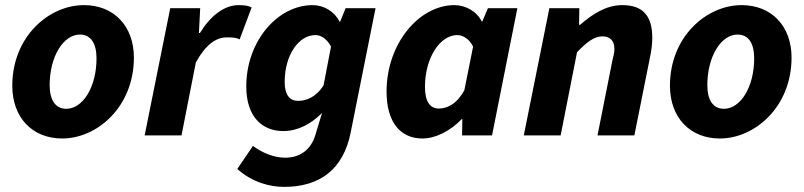

<svg xmlns="http://www.w3.org/2000/svg" viewBox="-20 -529 3142 750"><path d="M223 12C360 12 503 -112 503 -304C503 -427 425 -509 308 -509C171 -509 28 -386 28 -194C28 -70 106 12 223 12ZM239 -104C196 -104 174 -139 174 -196C174 -309 228 -394 292 -394C336 -394 357 -358 357 -301C357 -188 303 -104 239 -104Z M545 0H689L745 -285C783 -354 823 -383 866 -383C882 -383 903 -383 916 -375L963 -500C953 -506 937 -509 911 -509C854 -509 799 -463 761 -400H757L762 -497H645Z M1090 201C1228 201 1321 134 1350 -12L1447 -497H1330L1309 -445H1306C1287 -484 1245 -509 1201 -509C1065 -509 942 -369 942 -191C942 -74 1003 -17 1087 -17C1141 -17 1194 -43 1238 -88L1212 -2C1195 55 1153 87 1094 87C1049 87 1005 68 968 41L907 131C965 183 1033 201 1090 201ZM1144 -135C1112 -135 1092 -158 1092 -209C1092 -314 1147 -392 1212 -392C1233 -392 1257 -378 1273 -347L1244 -196C1214 -148 1175 -135 1144 -135Z M1630 12C1681 12 1739 -17 1784 -64H1786L1785 0H1902L2001 -497H1886L1864 -445H1862C1843 -484 1799 -509 1755 -509C1618 -509 1490 -360 1490 -171C1490 -53 1543 12 1630 12ZM1694 -105C1661 -105 1640 -131 1640 -189C1640 -305 1700 -392 1766 -392C1787 -392 1813 -378 1828 -347L1794 -177C1764 -121 1725 -105 1694 -105Z M2026 0H2170L2234 -325C2274 -367 2303 -387 2333 -387C2363 -387 2380 -370 2380 -338C2380 -325 2377 -311 2372 -292L2314 0H2458L2520 -310C2525 -334 2528 -359 2528 -381C2528 -465 2493 -509 2411 -509C2347 -509 2293 -473 2246 -432H2242L2243 -497H2126Z M2792 12C2929 12 3072 -112 3072 -304C3072 -427 2994 -509 2877 -509C2740 -509 2597 -386 2597 -194C2597 -70 2675 12 2792 12ZM2808 -104C2765 -104 2743 -139 2743 -196C2743 -309 2797 -394 2861 -394C2905 -394 2926 -358 2926 -301C2926 -188 2872 -104 2808 -104Z"/></svg>

Font: Source Sans Pro
Style: Bold Italic
Weight: 700
Italic angle: -11°
Designer: Paul D. Hunt
Foundry: Adobe Systems Incorporated
Version: Version 3.006;hotconv 1.0.111;makeotfexe 2.5.65597